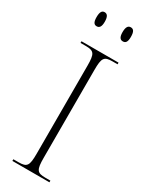

<svg xmlns="http://www.w3.org/2000/svg" viewBox="-233 -948 773 992"><g transform="rotate(30 154.0 -452.0)"><path d="M227 -820C243 -820 252 -830 252 -861C252 -893 243 -904 227 -904C212 -904 202 -893 202 -861C202 -830 212 -820 227 -820ZM71 -820C86 -820 96 -830 96 -861C96 -893 86 -904 71 -904C56 -904 47 -893 47 -861C47 -830 56 -820 71 -820ZM42 0H263V-10H233C183 -10 174 -23 174 -95V-619C174 -691 183 -704 233 -704H263V-714H42V-704H73C123 -704 132 -691 132 -620V-95C132 -23 123 -10 73 -10H42Z"/></g></svg>

Font: Noto Serif Display SemiCondensed ExtraLight
Style: Regular
Weight: 200
Width: 4
Designer: Monotype Design Team
Foundry: Monotype Imaging Inc.
Version: Version 2.009